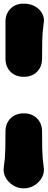

<svg xmlns="http://www.w3.org/2000/svg" viewBox="-30 -770 261 1050"><path d="M99 -350Q55 -350 27.5 -377.5Q0 -405 0 -449Q0 -499 0 -550Q0 -601 0 -651Q0 -695 27.5 -722.5Q55 -750 99 -750H101Q135 -750 161 -735.5Q187 -721 200.5 -696.5Q214 -672 209 -643Q202 -596 201 -547.5Q200 -499 200 -449Q200 -405 172.5 -377.5Q145 -350 101 -350ZM101 -150Q145 -150 172.5 -122.5Q200 -95 200 -51Q200 -1 201 47.5Q202 96 209 143Q214 174 199.5 200.5Q185 227 158.5 243.5Q132 260 101 260H99Q68 260 41.5 243.5Q15 227 0.5 200.5Q-14 174 -9 143Q-2 96 -1 47.5Q0 -1 0 -51Q0 -95 27.5 -122.5Q55 -150 99 -150Z"/></svg>

Font: Winky Sans Black
Style: Regular
Weight: 900
Designer: Simon Atzbach
Foundry: typofactur
Version: Version 1.205